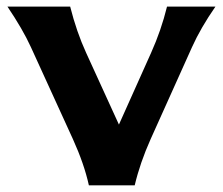

<svg xmlns="http://www.w3.org/2000/svg" viewBox="-20 -557 670 577"><path d="M247.1 0Q232.9 -64.5 199.2 -138.7L72.8 -415.5Q48.3 -469.2 2.4 -537.1H190.9Q210 -461.4 238.8 -398.4L337.4 -182.6L434.1 -398.4Q464.4 -465.8 481.9 -537.1H627.4Q583 -473.1 557.1 -415.5L432.6 -138.7Q400.9 -67.9 384.8 0Z"/></svg>

Font: Classica
Style: Bold
Weight: 700
Designer: Wojciech Kalinowski "wmk69" (wmk69@o2.pl)
Foundry: Wojciech Kalinowski "wmk69" (wmk69@o2.pl)
Version: Version 2.1.1; 2021-05-14